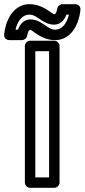

<svg xmlns="http://www.w3.org/2000/svg" viewBox="-61 -874 405 919"><path d="M108 -25V-629H174V-25ZM58 0C58 11 68 25 83 25H199C210 25 224 15 224 0V-654C224 -665 214 -679 199 -679H83C72 -679 58 -669 58 -654ZM203 -732C164 -732 140 -781 84 -781C54 -781 34 -758 25 -732H13C26 -784 52 -804 80 -804C119 -804 143 -756 199 -756C227 -756 247 -777 257 -804H269C256 -752 230 -732 203 -732ZM203 -682C272 -682 315 -745 324 -826C326 -847 310 -854 299 -854H238C227 -854 215 -845 213 -833C208 -804 199 -806 199 -806C187 -806 147 -854 80 -854C12 -854 -32 -792 -41 -710C-43 -689 -27 -682 -16 -682H44C55 -682 67 -691 69 -703C74 -732 83 -731 84 -731C94 -731 136 -682 203 -682Z"/></svg>

Font: Falling Sky
Style: Ou
Weight: 400
Designer: Paul D. Hunt
Foundry: Adobe Systems Incorporated
Version: Version 1.02